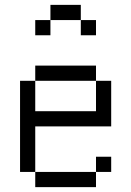

<svg xmlns="http://www.w3.org/2000/svg" viewBox="-20 -770 540 790"><path d="M437.5 -62.5V-125H375V-62.5H125V0H375V-62.5ZM375 -625V-687.5H312.5V-625ZM125 -62.5V-250H437.5V-437.5H375Q375 -437.5 375 -312.5H125Q125 -312.5 125 -437.5H62.5Q62.5 -437.5 62.5 -62.5ZM125 -437.5H375V-500H125ZM187.5 -687.5H125V-625H187.5ZM187.5 -687.5H312.5V-750H187.5Z"/></svg>

Font: Unifont
Style: Regular
Weight: 500
Version: Version 15.1.04